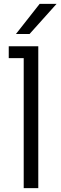

<svg xmlns="http://www.w3.org/2000/svg" viewBox="-20 -968 314 988"><path d="M102 -669H25V-730H177V0H102ZM184 -948H271L132 -793H62Z"/></svg>

Font: Sora-SIA Light
Style: Regular
Weight: 300
Designer: Jonathan Barnbrook, Julián Moncada
Foundry: Barnbrook Fonts
Version: Version 2.000